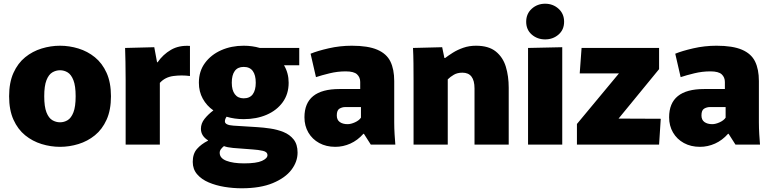

<svg xmlns="http://www.w3.org/2000/svg" viewBox="-20 -778 4156 1033"><path d="M303 12Q253 12 204 -3Q155 -18 115.5 -50Q76 -82 52.5 -134Q29 -186 29 -260Q29 -334 52.5 -386Q76 -438 115.5 -470Q155 -502 204 -517Q253 -532 303 -532Q353 -532 402 -517Q451 -502 490.5 -470Q530 -438 553.5 -386Q577 -334 577 -260Q577 -186 553.5 -134Q530 -82 490.5 -50Q451 -18 402 -3Q353 12 303 12ZM303 -120Q325 -120 344 -131.5Q363 -143 375 -173.5Q387 -204 387 -260Q387 -316 375 -346.5Q363 -377 344 -388.5Q325 -400 303 -400Q281 -400 261.5 -388.5Q242 -377 230 -346.5Q218 -316 218 -260Q218 -204 230 -173.5Q242 -143 261.5 -131.5Q281 -120 303 -120Z M656 0V-347Q656 -405 655 -445Q654 -485 653 -520L810 -524L825 -443H828Q857 -485 900 -510Q943 -535 1002 -531V-369Q957 -375 912.5 -369Q868 -363 840 -332V0Z M1291 -137Q1242 -137 1199 -150Q1190 -137 1190 -125Q1190 -105 1236 -102L1364 -94Q1397 -92 1434.5 -86.5Q1472 -81 1505.5 -67.5Q1539 -54 1560 -27.5Q1581 -1 1581 43Q1581 92 1548 135.5Q1515 179 1448 207Q1381 235 1280 235Q1234 235 1188 227.5Q1142 220 1103 203.5Q1064 187 1040.5 159.5Q1017 132 1017 93Q1017 49 1040 23Q1063 -3 1099 -21V-23Q1061 -47 1061 -85Q1061 -114 1080.5 -138.5Q1100 -163 1128 -184Q1092 -209 1071 -247Q1050 -285 1050 -333Q1050 -395 1083 -439.5Q1116 -484 1170.5 -508Q1225 -532 1291 -532Q1337 -532 1378 -520H1590V-427H1508Q1533 -385 1533 -333Q1533 -272 1501 -228Q1469 -184 1414.5 -160.5Q1360 -137 1291 -137ZM1291 -249Q1324 -249 1340 -271Q1356 -293 1356 -333Q1356 -374 1340 -396Q1324 -418 1291 -418Q1259 -418 1243 -396Q1227 -374 1227 -333Q1227 -293 1243.5 -271Q1260 -249 1291 -249ZM1293 101Q1360 101 1389.5 87.5Q1419 74 1419 57Q1419 39 1394.5 33.5Q1370 28 1339 26L1234 18Q1202 15 1185 8Q1177 14 1169.5 23.5Q1162 33 1162 44Q1162 73 1198 87Q1234 101 1293 101Z M1784 12Q1735 12 1697.5 -8.5Q1660 -29 1639 -65Q1618 -101 1618 -147Q1618 -299 1806 -299H1918V-337Q1918 -362 1901 -378Q1884 -394 1840 -394Q1796 -394 1753 -383.5Q1710 -373 1680 -363L1651 -489Q1687 -504 1748 -518Q1809 -532 1873 -532Q1960 -532 2010 -510.5Q2060 -489 2080.5 -447Q2101 -405 2101 -342V-120Q2101 -88 2103 -55.5Q2105 -23 2107 0H1975L1938 -58H1935Q1904 -23 1865 -5.5Q1826 12 1784 12ZM1850 -110Q1868 -110 1890 -120Q1912 -130 1922 -145V-202H1838Q1821 -202 1806.5 -193.5Q1792 -185 1792 -157Q1792 -133 1808 -121.5Q1824 -110 1850 -110Z M2205 -342Q2205 -393 2204.5 -437.5Q2204 -482 2202 -520L2359 -524L2371 -466H2375Q2392 -479 2416.5 -494.5Q2441 -510 2472.5 -521Q2504 -532 2541 -532Q2609 -532 2647.5 -501Q2686 -470 2701.5 -419Q2717 -368 2717 -306V0H2533V-302Q2533 -387 2468 -387Q2441 -387 2422 -376Q2403 -365 2389 -351V0H2205Z M2913 -566Q2871 -566 2841 -592Q2811 -618 2811 -661Q2811 -704 2841 -731Q2871 -758 2913 -758Q2955 -758 2985 -731Q3015 -704 3015 -661Q3015 -618 2985 -592Q2955 -566 2913 -566ZM2821 -520 3005 -524V0H2821Z M3084 -111 3310 -383H3099L3109 -520H3526V-406L3308 -140L3535 -139L3526 0H3084Z M3746 12Q3697 12 3659.5 -8.5Q3622 -29 3601 -65Q3580 -101 3580 -147Q3580 -299 3768 -299H3880V-337Q3880 -362 3863 -378Q3846 -394 3802 -394Q3758 -394 3715 -383.5Q3672 -373 3642 -363L3613 -489Q3649 -504 3710 -518Q3771 -532 3835 -532Q3922 -532 3972 -510.5Q4022 -489 4042.5 -447Q4063 -405 4063 -342V-120Q4063 -88 4065 -55.5Q4067 -23 4069 0H3937L3900 -58H3897Q3866 -23 3827 -5.5Q3788 12 3746 12ZM3812 -110Q3830 -110 3852 -120Q3874 -130 3884 -145V-202H3800Q3783 -202 3768.5 -193.5Q3754 -185 3754 -157Q3754 -133 3770 -121.5Q3786 -110 3812 -110Z"/></svg>

Font: Murecho ExtraBold
Style: Regular
Weight: 800
Designer: Neil Summerour
Foundry: Positype
Version: Version 1.010; ttfautohint (v1.8.3)